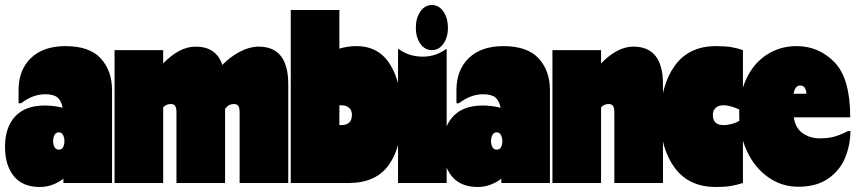

<svg xmlns="http://www.w3.org/2000/svg" viewBox="-40 -730 3413 766"><path d="M407 -370V0H213V-17Q169 16 119 16Q50 16 15 -27.5Q-20 -71 -20 -144Q-20 -222 20.5 -265.5Q61 -309 138 -309Q176 -309 210 -300Q205 -328 189.5 -341Q174 -354 140 -354Q91 -354 44 -318H34V-370Q34 -451 83.5 -498.5Q133 -546 221 -546Q317 -546 362 -497Q407 -448 407 -370ZM217 -167Q217 -181 211.5 -191.5Q206 -202 195 -202Q183 -202 177.5 -191.5Q172 -181 172 -166Q172 -153 177.5 -143Q183 -133 195 -133Q207 -133 212 -143Q217 -153 217 -167Z M1110 -394V0H916V-282Q916 -299 911 -307Q906 -315 893 -315Q883 -315 875 -311Q867 -307 858 -296V0H664V-282Q664 -299 659 -307Q654 -315 641 -315Q624 -315 611 -302V0H417V-530H611V-477Q676 -544 740 -544Q823 -544 847 -471Q879 -504 917.5 -524Q956 -544 992 -544Q1110 -544 1110 -394Z M1563 -273Q1563 -145 1511.5 -72.5Q1460 0 1352 0H1120V-690H1314V-536Q1347 -546 1382 -546Q1472 -546 1517.5 -471Q1563 -396 1563 -273ZM1364 -272Q1364 -289 1353 -299.5Q1342 -310 1322 -310H1314V-231H1322Q1364 -231 1364 -272Z M1742 0H1548V-534H1551Q1592 -504 1647 -504Q1698 -504 1739 -534H1742ZM1619 -619Q1619 -581 1637 -555.5Q1655 -530 1683 -530Q1711 -530 1729 -555.5Q1747 -581 1747 -619Q1747 -658 1729 -684Q1711 -710 1683 -710Q1655 -710 1637 -684Q1619 -658 1619 -619Z M2154 -370V0H1960V-17Q1916 16 1866 16Q1797 16 1762 -27.5Q1727 -71 1727 -144Q1727 -222 1767.5 -265.5Q1808 -309 1885 -309Q1923 -309 1957 -300Q1952 -328 1936.5 -341Q1921 -354 1887 -354Q1838 -354 1791 -318H1781V-370Q1781 -451 1830.5 -498.5Q1880 -546 1968 -546Q2064 -546 2109 -497Q2154 -448 2154 -370ZM1964 -167Q1964 -181 1958.5 -191.5Q1953 -202 1942 -202Q1930 -202 1924.5 -191.5Q1919 -181 1919 -166Q1919 -153 1924.5 -143Q1930 -133 1942 -133Q1954 -133 1959 -143Q1964 -153 1964 -167Z M2605 -394V0H2411V-282Q2411 -299 2406 -307Q2401 -315 2388 -315Q2371 -315 2358 -302V0H2164V-530H2358V-477Q2423 -544 2487 -544Q2605 -544 2605 -394Z M2846 -231Q2881 -231 2914 -250H2924V0Q2899 8 2875.5 12Q2852 16 2816 16Q2708 16 2651.5 -61Q2595 -138 2595 -259Q2595 -388 2651.5 -467Q2708 -546 2816 -546Q2853 -546 2877.5 -542Q2902 -538 2924 -530V-291H2914Q2875 -310 2846 -310Q2826 -310 2815 -299.5Q2804 -289 2804 -272Q2804 -231 2846 -231Z M3353 -207Q3352 -149 3331 -99Q3310 -49 3263.5 -17Q3217 15 3145 15Q3078 15 3024 -23.5Q2970 -62 2939.5 -128Q2909 -194 2909 -275Q2909 -355 2938 -416.5Q2967 -478 3019.5 -512Q3072 -546 3138 -546Q3227 -546 3289.5 -481.5Q3352 -417 3352 -262H3127Q3133 -219 3162.5 -198.5Q3192 -178 3231 -178Q3260 -178 3283.5 -183.5Q3307 -189 3343 -207ZM3126 -356H3177Q3177 -371 3170.5 -380Q3164 -389 3152 -389Q3132 -389 3126 -356Z"/></svg>

Font: FFF_tuoi-tre Black
Style: Regular
Weight: 900
Designer: bBox Type GmbH
Foundry: bBox Type GmbH
Version: Version 1.001